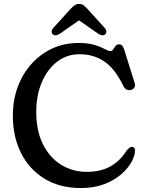

<svg xmlns="http://www.w3.org/2000/svg" viewBox="-20 -934 739 972"><path d="M663.5 -171Q663 -145 645 -112.8Q627 -80.5 592.2 -50.5Q557.5 -20.5 506.5 -1.2Q455.5 18 389 18Q283 18 205.8 -29Q128.5 -76 86.8 -158.8Q45 -241.5 45 -348.5Q45 -427.5 70 -494.5Q95 -561.5 140 -611.2Q185 -661 245.2 -688.8Q305.5 -716.5 376.5 -716.5Q428 -716.5 460 -706.2Q492 -696 510.2 -685.8Q528.5 -675.5 538.5 -675.5Q547.5 -675.5 553 -684Q558.5 -692.5 564.8 -701Q571 -709.5 581.5 -709.5Q593 -709.5 598.8 -702.8Q604.5 -696 609.5 -681L662 -512.5Q666.5 -499 659.2 -489.2Q652 -479.5 639 -478Q615.5 -475 604 -499.5Q561.5 -587.5 507.2 -623.5Q453 -659.5 382.5 -659.5Q319 -659.5 269.5 -621.8Q220 -584 191.8 -517.8Q163.5 -451.5 163.5 -367Q163.5 -272 197.2 -204.2Q231 -136.5 289 -100.2Q347 -64 419.5 -64Q489 -64 538.2 -91.2Q587.5 -118.5 620 -170.5Q639 -193.5 651.5 -190.5Q663.5 -187.5 663.5 -171ZM282.5 -763Q261 -749 247.5 -760Q242 -764.5 241.5 -773.5Q241 -782.5 249.5 -792L335 -886.5Q347 -899 356.5 -906.5Q366 -914 380.5 -914Q394.5 -914 404 -906.5Q413.5 -899 425 -886.5L510.5 -792Q519 -782.5 518.5 -773.5Q518 -764.5 512.5 -760Q499.5 -749 477.5 -763L380 -831Z"/></svg>

Font: Fraunces 9pt S100
Style: Regular
Weight: 400
Version: Version 1.000; ttfautohint (v1.8.3)